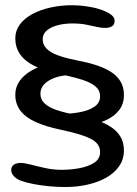

<svg xmlns="http://www.w3.org/2000/svg" viewBox="-20 -632 537 753"><path d="M236 101.5Q206 101.5 173.5 98.5Q141 95.5 112.2 90Q83.5 84.5 63 77Q45 70.5 34.5 59.2Q24 48 24 34.5Q24 21.5 34 14.2Q44 7 61 7Q76.5 7 101.8 13.8Q127 20.5 158 27.2Q189 34 221.5 34Q257.5 34 292.2 27.5Q327 21 349.8 6Q372.5 -9 372.5 -35.5Q372.5 -53 363.2 -65.8Q354 -78.5 334.8 -88.2Q315.5 -98 286.2 -106.5Q257 -115 217 -123.5Q160.5 -135.5 121 -153Q81.5 -170.5 60.8 -197Q40 -223.5 40 -261Q40 -290.5 57.2 -314.8Q74.5 -339 104.8 -356Q135 -373 175 -382Q215 -391 260.5 -391L258.5 -337.5Q227.5 -337.5 200 -328.8Q172.5 -320 155.5 -303.8Q138.5 -287.5 138.5 -264.5Q138.5 -241.5 155.2 -226Q172 -210.5 202.8 -200.2Q233.5 -190 276 -181.5Q319 -173.5 354 -162.2Q389 -151 414 -134.8Q439 -118.5 452.5 -95.8Q466 -73 466 -42Q466 -7 447.2 20Q428.5 47 396.2 65Q364 83 322.8 92.2Q281.5 101.5 236 101.5ZM236 -132.5 221.5 -185.5Q257.5 -185.5 292.2 -191.8Q327 -198 349.8 -213.2Q372.5 -228.5 372.5 -254.5Q372.5 -272.5 361.8 -285.5Q351 -298.5 329.8 -308.5Q308.5 -318.5 277.8 -326.5Q247 -334.5 207.5 -343Q151 -355 113.8 -374Q76.5 -393 58.2 -420Q40 -447 40 -481.5Q40 -511.5 57.5 -535.5Q75 -559.5 106.2 -576.5Q137.5 -593.5 177.8 -602.5Q218 -611.5 263.5 -611.5Q291 -611.5 320 -607.2Q349 -603 374 -594.8Q399 -586.5 414.2 -575.5Q429.5 -564.5 429.5 -551.5Q429.5 -534.5 418.5 -528.5Q407.5 -522.5 392 -522.5Q376 -522.5 358 -526.8Q340 -531 317.2 -535.5Q294.5 -540 263.5 -540Q232.5 -540 206 -533Q179.5 -526 163.5 -512.5Q147.5 -499 147.5 -478Q147.5 -457.5 162 -442Q176.5 -426.5 205 -415.8Q233.5 -405 276 -396.5Q319 -388.5 354 -377.5Q389 -366.5 414 -350.8Q439 -335 452.5 -312.8Q466 -290.5 466 -259.5Q466 -224 447 -199.8Q428 -175.5 396 -160.8Q364 -146 322.8 -139.2Q281.5 -132.5 236 -132.5Z"/></svg>

Font: Gluten
Style: Regular
Weight: 400
Designer: Tyler Finck
Foundry: Etcetera Type Company
Version: Version 1.300